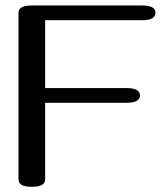

<svg xmlns="http://www.w3.org/2000/svg" viewBox="-20 -683 623 714"><path d="M98.1 11.7Q48.8 11.7 48.8 -15.6V-635.3Q48.8 -662.6 98.1 -662.6H508.8Q558.1 -662.6 558.1 -635.3Q558.1 -607.9 508.8 -607.9H147.9V-355.5H450.7Q500.5 -355.5 500.5 -328.1Q500.5 -300.8 450.7 -300.8H147.9V-15.6Q147.9 11.7 98.1 11.7Z"/></svg>

Font: Gayathri
Style: Bold
Weight: 700
Designer: Binoy Dominic <binoy.domenic@gmail.com>
Foundry: SMC
Version: Version 1.000